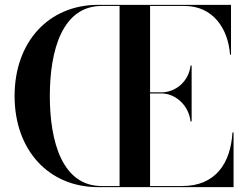

<svg xmlns="http://www.w3.org/2000/svg" viewBox="-20 -770 1013 790"><path d="M764 -270.5H768.5V-500.5H764C756.5 -433.5 701.5 -390 644.5 -390H597.5V-745.5H739.5C856.5 -745.5 919 -652 926.5 -545H930.5V-750H382.5C180 -749.5 40 -597.5 40 -375C40 -152.5 180 -0.5 382.5 0H941V-225H936.5C929 -98 866.5 -4.5 729.5 -4.5H597.5V-385.5H644.5C701.5 -385.5 756.5 -337.5 764 -270.5ZM185 -375C185 -564.5 237 -745.5 398.5 -745.5H472V-4.5H398.5C237 -4.5 185 -185.5 185 -375Z"/></svg>

Font: Bodoni* 36pt Medium
Style: Regular
Weight: 500
Version: Version 2.3